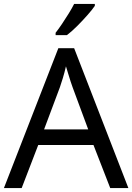

<svg xmlns="http://www.w3.org/2000/svg" viewBox="-20 -964 679 984"><path d="M545 0 459 -221H176L91 0H0L279 -717H360L638 0ZM352 -517Q349 -525 342 -546Q335 -567 328.5 -589.5Q322 -612 318 -624Q311 -593 302 -563.5Q293 -534 287 -517L206 -301H432ZM466 -934Q454 -916 429 -887.5Q404 -859 375.5 -830.5Q347 -802 323 -784H265V-796Q280 -815 297.5 -841Q315 -867 332 -894.5Q349 -922 360 -944H466Z"/></svg>

Font: Noto Serif Ottoman Siyaq
Style: Regular
Weight: 400
Designer: Sérgio Martins
Version: Version 1.005; ttfautohint (v1.8.4.7-5d5b)